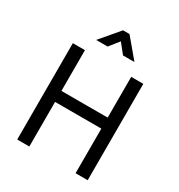

<svg xmlns="http://www.w3.org/2000/svg" viewBox="-212 -1068 1125 1208"><g transform="rotate(30 350.0 -464.0)"><path d="M94 0V-700H182V-404H518V-700H606V0H518V-324H182V0ZM211 -791 327 -928H374L489 -791H406L322 -896H378L294 -791Z"/></g></svg>

Font: Inclusive Sans
Style: Regular
Weight: 400
Designer: Olivia King
Foundry: Olivia King
Version: Version 2.004